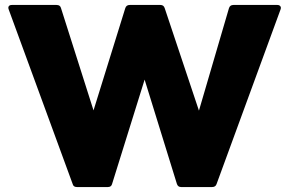

<svg xmlns="http://www.w3.org/2000/svg" viewBox="-20 -754 1166 774"><path d="M290 0Q276 0 273 -12L15 -716Q12 -724 15.5 -729Q19 -734 28 -734H208Q223 -734 226 -721L357 -309L485 -721Q489 -734 503 -734H627Q640 -734 644 -721L782 -308L903 -721Q907 -734 921 -734H1098Q1106 -734 1110 -729Q1114 -724 1111 -716L853 -12Q849 0 835 0H710Q697 0 693 -13L563 -433L432 -13Q429 0 415 0Z"/></svg>

Font: LINE Seed Sans App ExtraBold
Style: Regular
Weight: 800
Designer: LINE VX Design & Dalton Maag Ltd & Sandoll Inc
Foundry: Dalton Maag Ltd
Version: Version 1.003